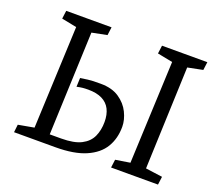

<svg xmlns="http://www.w3.org/2000/svg" viewBox="-118 -860 1143 1019"><g transform="rotate(20 453.5 -350.0)"><path d="M171 -637 86 -654 92 -700H348L342 -654L257 -637L234 -54H298Q371 -54 411.5 -75Q452 -96 468.5 -132.5Q485 -169 485 -215Q485 -257 470 -286.5Q455 -316 424 -331.5Q393 -347 345 -347Q326 -347 312.5 -345.5Q299 -344 281 -340L283 -390Q309 -394 324.5 -396Q340 -398 355.5 -398.5Q371 -399 397 -399Q460 -399 501 -371.5Q542 -344 562 -303Q582 -262 582 -223Q582 -157 552 -107Q522 -57 456.5 -28.5Q391 0 286 0H52L57 -44L146 -60ZM713 -637 627 -654 633 -700H889L883 -654L798 -637L776 -59L871 -46L865 0H600L606 -46L688 -59Z"/></g></svg>

Font: Literata
Style: Italic
Weight: 400
Italic angle: -2°
Designer: Latin by Veronika Burian and Jose Scaglione. Greek by Irene Vlachou. Cyrillic by Vera Evstafieva
Foundry: TypeTogether
Version: Version 3.103;gftools[0.9.29]